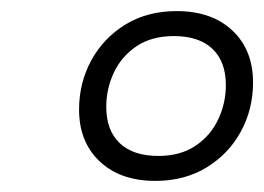

<svg xmlns="http://www.w3.org/2000/svg" viewBox="-20 -698 476 346"><path d="M298.5 -678Q361.5 -678 398.8 -643Q436 -608 436 -549.5Q436 -501 414 -460.8Q392 -420.5 352.2 -396.2Q312.5 -372 260 -372Q197 -372 159.8 -407Q122.5 -442 122.5 -500.5Q122.5 -549 144.5 -589.2Q166.5 -629.5 206 -653.8Q245.5 -678 298.5 -678ZM265.5 -417Q305 -417 332.2 -435.2Q359.5 -453.5 373.2 -482.8Q387 -512 387 -544.5Q387 -587 362.8 -610Q338.5 -633 293.5 -633Q253.5 -633 226.2 -614.8Q199 -596.5 185.2 -567.2Q171.5 -538 171.5 -505.5Q171.5 -463 195.8 -440Q220 -417 265.5 -417Z"/></svg>

Font: Newsreader 16pt
Style: Bold Italic
Weight: 700
Italic angle: -17°
Designer: Hugues Gentile
Foundry: Production Type
Version: Version 1.003; ttfautohint (v1.8.3)